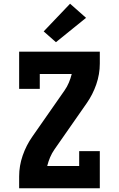

<svg xmlns="http://www.w3.org/2000/svg" viewBox="-20 -1013 640 1033"><path d="M83 0V-64Q83 -121 102 -176Q121 -231 154 -278L327 -526Q341 -546 350.5 -568.5Q360 -591 366 -615H194V-535H83V-735H517V-671Q517 -614 498 -559Q479 -504 446 -457L273 -209Q259 -189 249.5 -166.5Q240 -144 234 -120H406V-200H517V0ZM281 -786 215 -844 357 -993 443 -917Z"/></svg>

Font: Iosevka Curly Slab HvEx
Style: Regular
Weight: 900
Width: 7
Monospace: yes
Designer: Belleve Invis
Foundry: Belleve Invis
Version: Version 11.1.0; ttfautohint (v1.8.3)